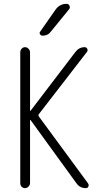

<svg xmlns="http://www.w3.org/2000/svg" viewBox="-20 -975 540 995"><path d="M267.6 -924.8Q289.1 -955.1 325.2 -955.1Q335.9 -955.1 340.3 -944.8Q344.7 -934.6 337.9 -926.8L242.2 -809.6Q227.5 -790 200.2 -790Q192.4 -790 187.5 -797.4Q182.6 -804.7 188.5 -811.5ZM85 -26.4V-704.1Q85 -714.8 92.3 -722.7Q99.6 -730.5 109.9 -730.5Q120.1 -730.5 127.9 -722.2Q135.7 -713.9 135.7 -704.1V-401.4Q135.7 -400.4 136.7 -400.4L138.7 -401.4L371.1 -706.1Q389.6 -730.5 418.9 -730.5Q427.7 -730.5 432.1 -722.2Q436.5 -713.9 430.7 -706.1L181.6 -383.8Q176.8 -377.9 181.6 -371.1L436.5 -24.4Q441.4 -16.6 438 -8.3Q434.6 0 424.8 0Q393.6 0 376 -25.4L138.7 -352.5Q138.7 -353.5 136.7 -353.5Q135.7 -353.5 135.7 -352.5V-26.4Q135.7 -16.6 127.9 -8.3Q120.1 0 109.9 0Q99.6 0 92.3 -7.3Q85 -14.6 85 -26.4Z"/></svg>

Font: Rounded Mgen+ 1m light
Style: Regular
Weight: 200
Designer: [Source Han Sans]
Ryoko NISHIZUKA  (kana & ideographs); Paul D. Hunt (Latin, Greek & Cyrillic); Wenlong ZHANG  (bopomofo
Version: Version 1.059.20150602